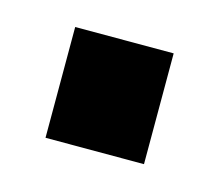

<svg xmlns="http://www.w3.org/2000/svg" viewBox="-39 -180 258 226"><g transform="rotate(15 90.0 -67.5)"><path d="M150 0H30V-135H150Z"/></g></svg>

Font: Gemunu Libre ExtraLight ExtraBold
Style: Regular
Weight: 800
Version: Version 1.100